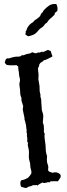

<svg xmlns="http://www.w3.org/2000/svg" viewBox="-20 -954 337 970"><path d="M217.8 -165 216.8 -150.4Q216.8 -133.8 219.7 -127Q222.7 -120.1 223.6 -114.3Q224.6 -108.4 223.1 -99.6Q221.7 -90.8 230.5 -85.9L246.1 -81.1Q259.8 -85.9 271.5 -81.1Q283.2 -76.2 286.1 -69.3Q288.1 -59.6 282.7 -52.7Q277.3 -45.9 272.5 -38.1Q258.8 -39.1 240.2 -38.1Q233.4 -40 233.9 -36.1Q234.4 -32.2 229.5 -33.2Q224.6 -34.2 220.7 -33.2Q216.8 -32.2 212.4 -30.8Q208 -29.3 203.6 -29.3Q199.2 -29.3 195.3 -32.2Q178.7 -25.4 169.9 -16.6L164.1 -19.5Q165 -18.6 155.8 -18.6Q146.5 -18.6 144.5 -17.6Q134.8 -11.7 130.4 -12.2Q126 -12.7 121.1 -8.8Q116.2 -4.9 111.3 -4.4Q106.4 -3.9 101.1 -6.3Q95.7 -8.8 88.9 -8.8Q84 -13.7 83 -23.9Q82 -34.2 85 -39.6Q87.9 -44.9 94.2 -44.9Q100.6 -44.9 107.4 -48.8Q114.3 -52.7 115.2 -52.7Q122.1 -52.7 137.7 -76.2Q139.6 -85 138.2 -90.3Q136.7 -95.7 134.8 -104Q132.8 -112.3 132.8 -119.1Q132.8 -126 131.8 -130.9Q130.9 -135.7 129.4 -139.2Q127.9 -142.6 126.5 -151.9Q125 -161.1 126 -173.8Q127 -186.5 125.5 -195.8Q124 -205.1 122.6 -210.4Q121.1 -215.8 120.1 -220.7Q120.1 -225.6 121.1 -230Q122.1 -234.4 117.2 -239.3Q119.1 -253.9 117.2 -260.7Q115.2 -267.6 116.2 -271.5Q117.2 -275.4 115.2 -282.2Q113.3 -289.1 114.3 -292Q115.2 -294.9 114.3 -298.8Q113.3 -302.7 112.8 -307.6Q112.3 -312.5 111.8 -318.8Q111.3 -325.2 108.4 -333Q107.4 -342.8 106 -344.2Q104.5 -345.7 104 -348.1Q103.5 -350.6 104 -354Q104.5 -357.4 99.1 -379.9Q93.8 -402.3 95.7 -408.7Q97.7 -415 96.7 -419.4Q95.7 -423.8 93.3 -430.2Q90.8 -436.5 89.4 -441.9Q87.9 -447.3 88.4 -450.7Q88.9 -454.1 88.4 -458Q87.9 -461.9 85.9 -464.8Q81.1 -477.5 81.1 -502L78.1 -524.4Q77.1 -532.2 80.1 -542Q83 -551.8 77.1 -569.3L75.2 -589.8Q72.3 -602.5 72.3 -611.3Q72.3 -620.1 69.8 -620.1Q67.4 -620.1 63.5 -625Q59.6 -624 33.2 -624L12.7 -626Q11.7 -630.9 8.8 -631.8Q5.9 -632.8 3.9 -636.7Q5.9 -649.4 10.7 -656.2Q20.5 -661.1 21.5 -659.7Q22.5 -658.2 26.4 -659.2Q30.3 -660.2 36.6 -662.6Q43 -665 51.8 -666.5Q60.5 -668 72.8 -668Q85 -668 90.8 -675.8Q96.7 -672.9 103 -676.3Q109.4 -679.7 116.7 -681.2Q124 -682.6 131.3 -684.1Q138.7 -685.5 141.6 -690.4Q159.2 -683.6 163.1 -685.1Q167 -686.5 170.4 -688Q173.8 -689.5 180.7 -688.5Q193.4 -694.3 194.3 -693.4V-689.5L222.7 -702.1Q228.5 -698.2 233.4 -697.3Q238.3 -696.3 238.3 -688.5Q242.2 -675.8 243.7 -674.3Q245.1 -672.9 244.1 -668Q227.5 -660.2 219.7 -655.8Q211.9 -651.4 201.2 -649.4Q197.3 -643.6 191.9 -641.1Q186.5 -638.7 182.1 -633.8Q177.7 -628.9 177.7 -623Q177.7 -617.2 172.9 -612.3Q170.9 -604.5 172.9 -594.2Q174.8 -584 174.8 -573.2L173.8 -553.7Q174.8 -544.9 176.8 -536.6Q178.7 -528.3 179.7 -519Q180.7 -509.8 180.2 -501Q179.7 -492.2 182.6 -482.9Q185.5 -473.6 184.6 -472.7Q183.6 -471.7 183.6 -469.7L188.5 -449.2V-438.5Q188.5 -431.6 189.5 -425.8L190.4 -413.1Q190.4 -396.5 193.8 -389.2Q197.3 -381.8 198.2 -372.6Q199.2 -363.3 197.8 -354Q196.3 -344.7 196.3 -335.9L201.2 -319.3L202.1 -298.8Q202.1 -294.9 201.7 -289.6Q201.2 -284.2 206.1 -278.3Q203.1 -264.6 207 -243.2Q210.9 -221.7 210.9 -203.6Q210.9 -185.5 217.8 -165ZM257.8 -892.6 255.9 -879.9Q250 -875 245.6 -870.1Q241.2 -865.2 232.9 -858.9Q224.6 -852.5 216.8 -838.9Q209 -835.9 205.1 -829.1Q201.2 -822.3 195.8 -818.4Q190.4 -814.5 188.5 -813Q186.5 -811.5 183.6 -810.1Q180.7 -808.6 169.9 -795.4Q159.2 -782.2 144.5 -776.9Q129.9 -771.5 125 -771Q120.1 -770.5 117.2 -773.4Q114.3 -776.4 109.4 -778.3Q107.4 -784.2 109.4 -787.6Q111.3 -791 109.4 -794.9Q113.3 -797.9 115.2 -805.7Q117.2 -813.5 121.6 -818.8Q126 -824.2 127.4 -826.7Q128.9 -829.1 138.7 -836.9Q146.5 -840.8 148.9 -844.2Q151.4 -847.7 155.3 -851.6Q162.1 -855.5 164.6 -857.4Q167 -859.4 175.3 -865.7Q183.6 -872.1 184.6 -877Q185.5 -881.8 188.5 -885.3Q191.4 -888.7 195.3 -892.6Q199.2 -896.5 200.2 -901.4Q214.8 -917 228.5 -926.3Q242.2 -935.5 264.6 -933.6Q273.4 -916 269.5 -898.4Q265.6 -897.5 263.7 -892.6Q261.7 -887.7 257.8 -892.6Z"/></svg>

Font: Mountains of Christmas
Style: Bold
Weight: 700
Designer: Crystal Kluge
Foundry: Font Diner, Inc DBA Tart Workshop
Version: Version 1.002